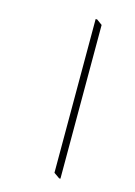

<svg xmlns="http://www.w3.org/2000/svg" viewBox="-100 -677 517 737"><g transform="rotate(15 158.5 -308.5)"><path d="M210 5H215V-606L193 -622H187V-11Z"/></g></svg>

Font: Noto Serif Devanagari SemiCondensed Thin
Style: Regular
Weight: 100
Width: 4
Designer: Universal Thirst, Indian Type Foundry and the Monotype Design Team
Foundry: Monotype Imaging Inc.
Version: Version 2.004